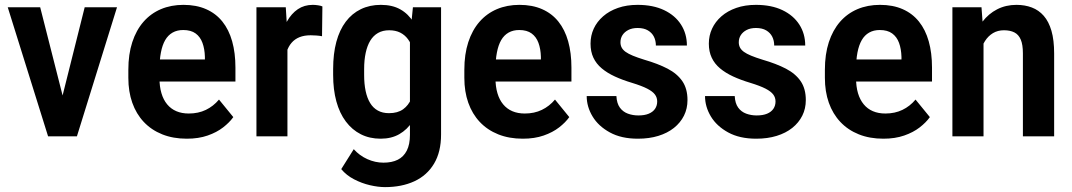

<svg xmlns="http://www.w3.org/2000/svg" viewBox="-20 -558 4390 786"><path d="M219.2 -99.1 326.7 -528.3H459L294.9 0H213.9ZM144.5 -528.3 253.9 -97.7 257.8 0H176.8L11.7 -528.3Z M744.6 9.8Q688.5 9.8 644 -8.1Q599.6 -25.9 568.6 -58.8Q537.6 -91.8 521.5 -137.5Q505.4 -183.1 505.4 -239.3V-272.5Q505.4 -335.9 521.5 -385.3Q537.6 -434.6 567.4 -468.8Q597.2 -502.9 638.7 -520.5Q680.2 -538.1 731 -538.1Q783.7 -538.1 823.7 -520.5Q863.8 -502.9 890.4 -469.7Q917 -436.5 930.4 -388.9Q943.8 -341.3 943.8 -281.2V-224.1H562.5V-314.5H818.8V-325.2Q817.9 -357.9 808.8 -382.6Q799.8 -407.2 780.8 -421.1Q761.7 -435.1 730 -435.1Q705.1 -435.1 686.5 -424.6Q668 -414.1 656.2 -393.8Q644.5 -373.5 638.7 -343Q632.8 -312.5 632.8 -272.5V-239.3Q632.8 -203.6 640.9 -176.5Q648.9 -149.4 664.3 -130.9Q679.7 -112.3 701.9 -102.8Q724.1 -93.3 752.9 -93.3Q792 -93.3 822.8 -108.2Q853.5 -123 876.5 -150.4L935.1 -78.6Q919.4 -56.6 893.3 -36.4Q867.2 -16.1 830.1 -3.2Q793 9.8 744.6 9.8Z M1156.7 -419.4V0H1029.8V-528.3H1149.9ZM1299.8 -531.7 1298.3 -409.7Q1288.6 -411.6 1275.9 -412.6Q1263.2 -413.6 1252 -413.6Q1225.6 -413.6 1206.1 -405.8Q1186.5 -397.9 1173.6 -382.8Q1160.6 -367.7 1153.8 -346.4Q1147 -325.2 1145.5 -297.9L1119.1 -301.8Q1119.1 -352.5 1128.2 -395.5Q1137.2 -438.5 1155 -470.5Q1172.9 -502.4 1199.2 -520.3Q1225.6 -538.1 1260.3 -538.1Q1270 -538.1 1281.7 -536.4Q1293.5 -534.7 1299.8 -531.7Z M1670.4 -528.3H1785.6V-7.3Q1785.6 64 1756.8 112.1Q1728 160.2 1676.3 184.1Q1624.5 208 1556.2 208Q1528.3 208 1494.6 200.2Q1460.9 192.4 1429.4 176Q1397.9 159.7 1377 134.3L1428.2 52.7Q1451.7 79.1 1483.9 93.5Q1516.1 107.9 1549.8 107.9Q1584.5 107.9 1608.4 95.9Q1632.3 84 1645.3 58.6Q1658.2 33.2 1658.2 -5.9V-407.2ZM1343.8 -251V-275.4Q1343.8 -337.9 1356.9 -386.7Q1370.1 -435.5 1395.5 -469.2Q1420.9 -502.9 1457.3 -520.5Q1493.7 -538.1 1539.1 -538.1Q1586.4 -538.1 1619.1 -519.5Q1651.9 -501 1672.9 -466.6Q1693.8 -432.1 1705.8 -385.5Q1717.8 -338.9 1724.1 -282.2V-241.2Q1718.3 -187 1704.8 -141.1Q1691.4 -95.2 1669.2 -61.3Q1647 -27.3 1614.7 -8.8Q1582.5 9.8 1538.1 9.8Q1493.2 9.8 1457.3 -8.3Q1421.4 -26.4 1395.8 -60.5Q1370.1 -94.7 1356.9 -143.1Q1343.8 -191.4 1343.8 -251ZM1470.7 -275.4V-251Q1470.7 -214.4 1476.8 -185.5Q1482.9 -156.7 1495.1 -136.5Q1507.3 -116.2 1526.6 -105.5Q1545.9 -94.7 1572.3 -94.7Q1607.9 -94.7 1630.1 -110.6Q1652.3 -126.5 1663.8 -154.1Q1675.3 -181.6 1678.7 -216.8V-306.2Q1676.8 -334.5 1669.7 -357.7Q1662.6 -380.9 1649.9 -397.9Q1637.2 -415 1618.2 -424.6Q1599.1 -434.1 1573.2 -434.1Q1546.9 -434.1 1527.6 -423.1Q1508.3 -412.1 1495.8 -391.6Q1483.4 -371.1 1477.1 -341.8Q1470.7 -312.5 1470.7 -275.4Z M2120.1 9.8Q2064 9.8 2019.5 -8.1Q1975.1 -25.9 1944.1 -58.8Q1913.1 -91.8 1897 -137.5Q1880.9 -183.1 1880.9 -239.3V-272.5Q1880.9 -335.9 1897 -385.3Q1913.1 -434.6 1942.9 -468.8Q1972.7 -502.9 2014.2 -520.5Q2055.7 -538.1 2106.4 -538.1Q2159.2 -538.1 2199.2 -520.5Q2239.3 -502.9 2265.9 -469.7Q2292.5 -436.5 2305.9 -388.9Q2319.3 -341.3 2319.3 -281.2V-224.1H1938V-314.5H2194.3V-325.2Q2193.4 -357.9 2184.3 -382.6Q2175.3 -407.2 2156.2 -421.1Q2137.2 -435.1 2105.5 -435.1Q2080.6 -435.1 2062 -424.6Q2043.5 -414.1 2031.7 -393.8Q2020 -373.5 2014.2 -343Q2008.3 -312.5 2008.3 -272.5V-239.3Q2008.3 -203.6 2016.4 -176.5Q2024.4 -149.4 2039.8 -130.9Q2055.2 -112.3 2077.4 -102.8Q2099.6 -93.3 2128.4 -93.3Q2167.5 -93.3 2198.2 -108.2Q2229 -123 2252 -150.4L2310.5 -78.6Q2294.9 -56.6 2268.8 -36.4Q2242.7 -16.1 2205.6 -3.2Q2168.5 9.8 2120.1 9.8Z M2670.4 -142.6Q2670.4 -158.7 2661.1 -171.1Q2651.9 -183.6 2629.6 -195.1Q2607.4 -206.5 2567.4 -218.8Q2528.3 -230.5 2497.1 -244.9Q2465.8 -259.3 2443.4 -278.1Q2420.9 -296.9 2409.2 -321.8Q2397.5 -346.7 2397.5 -379.4Q2397.5 -412.1 2410.6 -440.7Q2423.8 -469.2 2449 -491.2Q2474.1 -513.2 2509.8 -525.6Q2545.4 -538.1 2590.3 -538.1Q2653.3 -538.1 2698.5 -516.6Q2743.7 -495.1 2767.8 -457.5Q2792 -419.9 2792 -371.6H2665Q2665 -391.6 2657 -407.7Q2648.9 -423.8 2632.3 -433.6Q2615.7 -443.4 2590.3 -443.4Q2567.9 -443.4 2552.2 -435.3Q2536.6 -427.2 2528.3 -414.3Q2520 -401.4 2520 -384.8Q2520 -373 2524.9 -363.5Q2529.8 -354 2540.8 -345.9Q2551.8 -337.9 2570.6 -330.1Q2589.4 -322.3 2617.7 -313.5Q2673.3 -297.4 2712.9 -276.9Q2752.4 -256.3 2773.4 -225.6Q2794.4 -194.8 2794.4 -148.4Q2794.4 -113.3 2780 -84.5Q2765.6 -55.7 2739 -34.4Q2712.4 -13.2 2675 -1.7Q2637.7 9.8 2591.3 9.8Q2523.4 9.8 2476.6 -15.9Q2429.7 -41.5 2405.8 -81.3Q2381.8 -121.1 2381.8 -164.6H2503.4Q2504.9 -134.8 2517.6 -117.4Q2530.3 -100.1 2550.3 -92.8Q2570.3 -85.4 2593.3 -85.4Q2618.7 -85.4 2635.7 -92.5Q2652.8 -99.6 2661.6 -112.5Q2670.4 -125.5 2670.4 -142.6Z M3154.8 -142.6Q3154.8 -158.7 3145.5 -171.1Q3136.2 -183.6 3114 -195.1Q3091.8 -206.5 3051.8 -218.8Q3012.7 -230.5 2981.4 -244.9Q2950.2 -259.3 2927.7 -278.1Q2905.3 -296.9 2893.6 -321.8Q2881.8 -346.7 2881.8 -379.4Q2881.8 -412.1 2895 -440.7Q2908.2 -469.2 2933.3 -491.2Q2958.5 -513.2 2994.1 -525.6Q3029.8 -538.1 3074.7 -538.1Q3137.7 -538.1 3182.9 -516.6Q3228 -495.1 3252.2 -457.5Q3276.4 -419.9 3276.4 -371.6H3149.4Q3149.4 -391.6 3141.4 -407.7Q3133.3 -423.8 3116.7 -433.6Q3100.1 -443.4 3074.7 -443.4Q3052.2 -443.4 3036.6 -435.3Q3021 -427.2 3012.7 -414.3Q3004.4 -401.4 3004.4 -384.8Q3004.4 -373 3009.3 -363.5Q3014.2 -354 3025.1 -345.9Q3036.1 -337.9 3054.9 -330.1Q3073.7 -322.3 3102.1 -313.5Q3157.7 -297.4 3197.3 -276.9Q3236.8 -256.3 3257.8 -225.6Q3278.8 -194.8 3278.8 -148.4Q3278.8 -113.3 3264.4 -84.5Q3250 -55.7 3223.4 -34.4Q3196.8 -13.2 3159.4 -1.7Q3122.1 9.8 3075.7 9.8Q3007.8 9.8 2960.9 -15.9Q2914.1 -41.5 2890.1 -81.3Q2866.2 -121.1 2866.2 -164.6H2987.8Q2989.3 -134.8 3002 -117.4Q3014.6 -100.1 3034.7 -92.8Q3054.7 -85.4 3077.6 -85.4Q3103 -85.4 3120.1 -92.5Q3137.2 -99.6 3146 -112.5Q3154.8 -125.5 3154.8 -142.6Z M3596.2 9.8Q3540 9.8 3495.6 -8.1Q3451.2 -25.9 3420.2 -58.8Q3389.2 -91.8 3373 -137.5Q3356.9 -183.1 3356.9 -239.3V-272.5Q3356.9 -335.9 3373 -385.3Q3389.2 -434.6 3418.9 -468.8Q3448.7 -502.9 3490.2 -520.5Q3531.7 -538.1 3582.5 -538.1Q3635.3 -538.1 3675.3 -520.5Q3715.3 -502.9 3741.9 -469.7Q3768.6 -436.5 3782 -388.9Q3795.4 -341.3 3795.4 -281.2V-224.1H3414.1V-314.5H3670.4V-325.2Q3669.4 -357.9 3660.4 -382.6Q3651.4 -407.2 3632.3 -421.1Q3613.3 -435.1 3581.5 -435.1Q3556.6 -435.1 3538.1 -424.6Q3519.5 -414.1 3507.8 -393.8Q3496.1 -373.5 3490.2 -343Q3484.4 -312.5 3484.4 -272.5V-239.3Q3484.4 -203.6 3492.4 -176.5Q3500.5 -149.4 3515.9 -130.9Q3531.2 -112.3 3553.5 -102.8Q3575.7 -93.3 3604.5 -93.3Q3643.6 -93.3 3674.3 -108.2Q3705.1 -123 3728 -150.4L3786.6 -78.6Q3771 -56.6 3744.9 -36.4Q3718.8 -16.1 3681.6 -3.2Q3644.5 9.8 3596.2 9.8Z M4006.3 -415.5V0H3878.9V-528.3H3998ZM3985.8 -283.2 3948.7 -282.7Q3948.2 -340.8 3961.9 -387.7Q3975.6 -434.6 4001.2 -468.3Q4026.9 -502 4062.3 -520Q4097.7 -538.1 4141.1 -538.1Q4175.8 -538.1 4204.1 -527.3Q4232.4 -516.6 4252.9 -493.2Q4273.4 -469.7 4284.4 -431.9Q4295.4 -394 4295.4 -338.9V0H4167.5V-339.4Q4167.5 -375.5 4158.7 -396Q4149.9 -416.5 4132.6 -425.3Q4115.2 -434.1 4089.8 -434.1Q4064.5 -434.1 4044.9 -422.4Q4025.4 -410.6 4012.2 -389.9Q3999 -369.1 3992.2 -341.8Q3985.4 -314.5 3985.8 -283.2Z"/></svg>

Font: Roboto SemiCondensed SemiBold
Style: Regular
Weight: 600
Width: 4
Designer: Christian Robertson
Foundry: Google
Version: Version 3.009; 2024